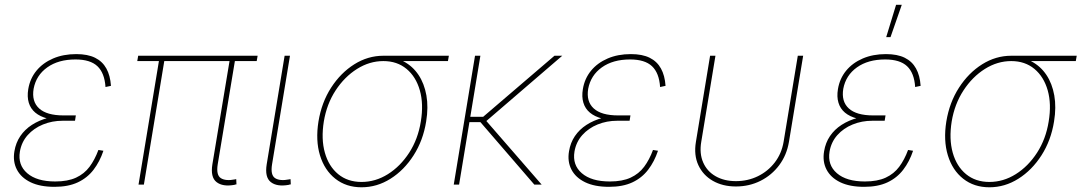

<svg xmlns="http://www.w3.org/2000/svg" viewBox="-20 -775 4540 806"><path d="M208.5 9.3Q147.9 9.3 108.2 -10Q68.4 -29.3 50.8 -63.2Q33.2 -97.2 40.5 -140.1Q46.4 -175.8 65.2 -203.6Q84 -231.4 113.8 -250.7Q143.6 -270 180.9 -280Q218.3 -290 260.7 -290H298.3L294.9 -268.1H243.2Q198.7 -268.1 160.4 -252.4Q122.1 -236.8 96.2 -207.8Q70.3 -178.7 63.5 -138.7Q54.2 -82.5 94.2 -47.9Q134.3 -13.2 211.9 -13.2Q264.6 -13.2 299.3 -29.3Q334 -45.4 356 -75Q377.9 -104.5 393.1 -145.5L414.1 -142.1Q398.9 -96.7 372.8 -62.5Q346.7 -28.3 306.6 -9.5Q266.6 9.3 208.5 9.3ZM256.8 -268.6Q212.9 -268.6 180.4 -277.1Q147.9 -285.6 128.2 -302.2Q108.4 -318.8 100.8 -343.8Q93.3 -368.7 98.6 -400.9Q106 -445.3 133.1 -478.3Q160.2 -511.2 202.9 -529.5Q245.6 -547.9 300.3 -547.9Q348.1 -547.9 379.2 -532.5Q410.2 -517.1 426.5 -487.5Q442.9 -458 445.8 -414.6L422.9 -409.7Q418.9 -468.8 388.9 -497.1Q358.9 -525.4 296.9 -525.4Q225.1 -525.4 178.5 -492.2Q131.8 -459 121.1 -402.3Q112.3 -349.1 144.3 -319.8Q176.3 -290.5 246.6 -290.5H298.3L294.9 -268.6Z M963.9 1Q915 9.8 888.9 -10.7Q862.8 -31.2 871.6 -85.4L945.3 -529.3H967.8L894 -85.4Q886.7 -40 907.2 -27.1Q927.7 -14.2 966.8 -22Q969.7 -22.9 969.2 -22.7Q968.8 -22.5 971.7 -22.9L972.7 -1Q970.7 -1 968.5 -0.5Q966.3 0 963.9 1ZM561.5 0 648.9 -529.3H671.4L584 0ZM556.2 -518.6 560.1 -541H1061.5L1057.6 -518.6Z M1191.9 1Q1142.6 9.8 1116.7 -10.7Q1090.8 -31.2 1099.6 -85.4L1174.8 -541H1197.3L1122.1 -85.4Q1114.7 -40 1135 -27.1Q1155.3 -14.2 1194.3 -22Q1197.8 -22.9 1197 -22.7Q1196.3 -22.5 1199.7 -22.9L1200.7 -1Q1198.7 -1 1196.5 -0.5Q1194.3 0 1191.9 1Z M1497.6 11.2Q1433.1 11.2 1387.7 -24.7Q1342.3 -60.5 1323.2 -123Q1304.2 -185.5 1316.9 -265.1Q1330.1 -345.2 1370.1 -407.2Q1410.2 -469.2 1467.3 -505.1Q1524.4 -541 1589.4 -541H1864.3L1860.4 -518.6H1641.1H1589.4Q1531.2 -518.6 1478.8 -485.6Q1426.3 -452.6 1388.9 -395.5Q1351.6 -338.4 1339.4 -265.1Q1327.6 -191.4 1343.8 -134Q1359.9 -76.7 1399.7 -43.9Q1439.5 -11.2 1497.6 -11.2Q1556.2 -11.2 1608.4 -43.9Q1660.6 -76.7 1697.8 -134Q1734.9 -191.4 1746.6 -265.1Q1758.8 -338.4 1742.4 -395.8Q1726.1 -453.1 1686.5 -485.8Q1647 -518.6 1589.4 -518.6L1588.4 -537.1Q1636.7 -537.1 1674.6 -517.1Q1712.4 -497.1 1736.8 -460.7Q1761.2 -424.3 1770 -374.5Q1778.8 -324.7 1769 -265.1Q1756.3 -185.5 1716.3 -123Q1676.3 -60.5 1619.4 -24.7Q1562.5 11.2 1497.6 11.2Z M1996.6 -541 1907.2 0H1884.8L1974.1 -541ZM2340.3 -541 2016.1 -262.2H1936L1939.5 -284.7H2008.3L2307.6 -541ZM2223.1 0 1991.7 -268.1 2016.6 -272.9 2253.9 0Z M2536.6 9.3Q2476.1 9.3 2436.3 -10Q2396.5 -29.3 2378.9 -63.2Q2361.3 -97.2 2368.7 -140.1Q2374.5 -175.8 2393.3 -203.6Q2412.1 -231.4 2441.9 -250.7Q2471.7 -270 2509 -280Q2546.4 -290 2588.9 -290H2626.5L2623 -268.1H2571.3Q2526.9 -268.1 2488.5 -252.4Q2450.2 -236.8 2424.3 -207.8Q2398.4 -178.7 2391.6 -138.7Q2382.3 -82.5 2422.4 -47.9Q2462.4 -13.2 2540 -13.2Q2592.8 -13.2 2627.4 -29.3Q2662.1 -45.4 2684.1 -75Q2706.1 -104.5 2721.2 -145.5L2742.2 -142.1Q2727.1 -96.7 2700.9 -62.5Q2674.8 -28.3 2634.8 -9.5Q2594.7 9.3 2536.6 9.3ZM2585 -268.6Q2541 -268.6 2508.5 -277.1Q2476.1 -285.6 2456.3 -302.2Q2436.5 -318.8 2429 -343.8Q2421.4 -368.7 2426.8 -400.9Q2434.1 -445.3 2461.2 -478.3Q2488.3 -511.2 2531 -529.5Q2573.7 -547.9 2628.4 -547.9Q2676.3 -547.9 2707.3 -532.5Q2738.3 -517.1 2754.6 -487.5Q2771 -458 2773.9 -414.6L2751 -409.7Q2747.1 -468.8 2717 -497.1Q2687 -525.4 2625 -525.4Q2553.2 -525.4 2506.6 -492.2Q2460 -459 2449.2 -402.3Q2440.4 -349.1 2472.4 -319.8Q2504.4 -290.5 2574.7 -290.5H2626.5L2623 -268.6Z M3069.3 7.8Q3013.7 7.8 2972.4 -15.9Q2931.2 -39.6 2911.6 -81.8Q2892.1 -124 2901.4 -179.7L2960.9 -541H2983.4L2923.8 -179.7Q2915.5 -130.4 2931.9 -93Q2948.2 -55.7 2984.1 -35.2Q3020 -14.6 3069.3 -14.6Q3119.1 -14.6 3161.4 -35.2Q3203.6 -55.7 3232.4 -93Q3261.2 -130.4 3269.5 -179.7L3329.1 -541H3351.6L3292 -179.7Q3282.7 -124 3251.2 -81.8Q3219.7 -39.6 3172.6 -15.9Q3125.5 7.8 3069.3 7.8Z M3607.4 9.3Q3546.9 9.3 3507.1 -10Q3467.3 -29.3 3449.7 -63.2Q3432.1 -97.2 3439.5 -140.1Q3445.3 -175.8 3464.1 -203.6Q3482.9 -231.4 3512.7 -250.7Q3542.5 -270 3579.8 -280Q3617.2 -290 3659.7 -290H3697.3L3693.8 -268.1H3642.1Q3597.7 -268.1 3559.3 -252.4Q3521 -236.8 3495.1 -207.8Q3469.2 -178.7 3462.4 -138.7Q3453.1 -82.5 3493.2 -47.9Q3533.2 -13.2 3610.8 -13.2Q3663.6 -13.2 3698.2 -29.3Q3732.9 -45.4 3754.9 -75Q3776.9 -104.5 3792 -145.5L3813 -142.1Q3797.9 -96.7 3771.7 -62.5Q3745.6 -28.3 3705.6 -9.5Q3665.5 9.3 3607.4 9.3ZM3655.8 -268.6Q3611.8 -268.6 3579.3 -277.1Q3546.9 -285.6 3527.1 -302.2Q3507.3 -318.8 3499.8 -343.8Q3492.2 -368.7 3497.6 -400.9Q3504.9 -445.3 3532 -478.3Q3559.1 -511.2 3601.8 -529.5Q3644.5 -547.9 3699.2 -547.9Q3747.1 -547.9 3778.1 -532.5Q3809.1 -517.1 3825.4 -487.5Q3841.8 -458 3844.7 -414.6L3821.8 -409.7Q3817.9 -468.8 3787.8 -497.1Q3757.8 -525.4 3695.8 -525.4Q3624 -525.4 3577.4 -492.2Q3530.8 -459 3520 -402.3Q3511.2 -349.1 3543.2 -319.8Q3575.2 -290.5 3645.5 -290.5H3697.3L3693.8 -268.6ZM3700.2 -619.1 3741.7 -754.9H3765.6L3718.3 -619.1Z M4133.3 11.2Q4068.8 11.2 4023.4 -24.7Q3978 -60.5 3959 -123Q3939.9 -185.5 3952.6 -265.1Q3965.8 -345.2 4005.9 -407.2Q4045.9 -469.2 4103 -505.1Q4160.2 -541 4225.1 -541H4500L4496.1 -518.6H4276.9H4225.1Q4167 -518.6 4114.5 -485.6Q4062 -452.6 4024.7 -395.5Q3987.3 -338.4 3975.1 -265.1Q3963.4 -191.4 3979.5 -134Q3995.6 -76.7 4035.4 -43.9Q4075.2 -11.2 4133.3 -11.2Q4191.9 -11.2 4244.1 -43.9Q4296.4 -76.7 4333.5 -134Q4370.6 -191.4 4382.3 -265.1Q4394.5 -338.4 4378.2 -395.8Q4361.8 -453.1 4322.3 -485.8Q4282.7 -518.6 4225.1 -518.6L4224.1 -537.1Q4272.5 -537.1 4310.3 -517.1Q4348.1 -497.1 4372.6 -460.7Q4397 -424.3 4405.8 -374.5Q4414.6 -324.7 4404.8 -265.1Q4392.1 -185.5 4352.1 -123Q4312 -60.5 4255.1 -24.7Q4198.2 11.2 4133.3 11.2Z"/></svg>

Font: Inter 17pt Thin
Style: Italic
Weight: 250
Italic angle: -9.3988°
Version: Version 4.001;git-66647c0bb